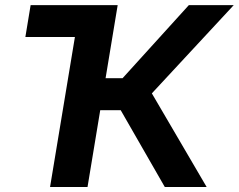

<svg xmlns="http://www.w3.org/2000/svg" viewBox="-20 -748 955 768"><path d="M372.6 -727.5 351.1 -600.1H81.5L102.5 -727.5ZM180.2 0 300.8 -727.5H450.7L402.3 -435.1H470.2L735.4 -727.5H915L587.4 -374.5L806.6 0H639.2L462.9 -307.1H380.9L330.1 0Z"/></svg>

Font: Inter 28pt
Style: Bold Italic
Weight: 700
Italic angle: -9.3988°
Designer: Rasmus Andersson
Foundry: rsms
Version: Version 4.001;git-66647c0bb